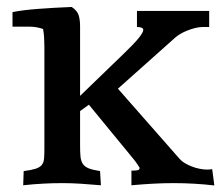

<svg xmlns="http://www.w3.org/2000/svg" viewBox="-20 -536 648 562"><path d="M49.3 -35.2Q71.8 -38.1 84 -42Q96.2 -45.9 102.1 -53Q107.9 -60.1 108.9 -71Q109.9 -82 109.9 -98.1V-400.9Q109.9 -414.1 109.1 -426.5Q108.4 -439 106 -451.2Q97.7 -454.1 87.4 -456.1Q77.1 -458 64 -458H16.6V-500.5Q30.3 -503.4 49.6 -505.9Q68.8 -508.3 91.8 -510Q114.7 -511.7 139.9 -513.2Q165 -514.6 189.9 -515.6Q206.1 -504.9 210.2 -491.5Q214.4 -478 214.4 -459V-255.4L343.3 -379.9Q398.9 -433.1 399.4 -448.2Q399.4 -457 380.9 -457V-503.9H592.3V-457H573.7Q563.5 -457 551.8 -454.1Q540 -451.2 528.8 -446.8Q517.6 -442.4 508.1 -436.8Q498.5 -431.2 492.7 -425.8L325.2 -276.4L505.9 -70.8Q511.2 -64.5 520.5 -58.8Q529.8 -53.2 541 -48.8Q552.2 -44.4 564.2 -42Q576.2 -39.6 586.9 -39.6Q595.2 -39.6 601.1 -41L607.4 6.8Q577.6 3.4 548.1 1.7Q518.6 0 487.8 0Q457 0 427 1.7Q397 3.4 364.7 6.3V-36.6Q376 -36.6 382.3 -37.6Q388.7 -38.6 388.7 -44.9Q383.3 -54.2 375.5 -64.5Q367.7 -74.7 356.9 -87.4L240.2 -229.5L214.4 -210.9V-110.4Q214.4 -90.8 215.6 -77.9Q216.8 -64.9 222.4 -56.4Q228 -47.9 239.7 -43.2Q251.5 -38.6 272.9 -35.2L275.4 6.3Q241.7 3.4 215.3 1.7Q189 0 162.1 0Q134.3 0 106.7 1.5Q79.1 2.9 47.9 6.3Z"/></svg>

Font: Tienne
Style: Regular
Weight: 400
Designer: vernon adams
Foundry: vernon adams
Version: Version 1.001